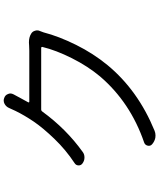

<svg xmlns="http://www.w3.org/2000/svg" viewBox="69 -901 862 1040"><g transform="rotate(-90 500.0 -381.0)"><path d="M773.4 -654.3Q782.2 -655.3 790 -655.3Q818.4 -655.3 836.9 -643.6Q849.6 -636.7 853.5 -622.1Q855.5 -616.2 855.5 -610.4Q855.5 -602.5 851.6 -594.7Q847.7 -585 844.7 -576.2Q823.2 -493.2 776.9 -399.9Q730.5 -306.6 668 -230.5Q531.2 -64.5 311.5 25.4Q299.8 30.3 286.1 30.3Q280.3 30.3 273.4 29.3Q253.9 25.4 238.3 11.7Q227.5 2 231 -12.2Q234.4 -26.4 248 -31.2Q464.8 -105.5 605.5 -269.5Q661.1 -335.9 704.6 -422.4Q748 -508.8 765.6 -582Q766.6 -588.9 759.8 -588.9H427.7Q419.9 -588.9 416 -583Q321.3 -453.1 197.3 -364.3Q184.6 -354.5 168 -354.5Q167 -354.5 166 -354.5Q149.4 -354.5 134.8 -365.2Q124 -373 124 -385.7Q124 -400.4 136.7 -408.2Q208 -455.1 268.1 -517.6Q328.1 -580.1 361.8 -629.9Q395.5 -679.7 418.9 -727.5Q425.8 -741.2 434.6 -761.7Q441.4 -778.3 457 -787.1Q465.8 -792 475.6 -792Q482.4 -792 489.3 -789.1Q504.9 -784.2 510.7 -768.6Q513.7 -761.7 513.7 -755.9Q513.7 -747.1 508.8 -738.3Q505.9 -733.4 499 -720.2Q492.2 -707 489.3 -702.1Q479.5 -683.6 465.8 -659.2Q464.8 -657.2 465.8 -655.3Q466.8 -653.3 469.7 -653.3H745.1Q760.7 -653.3 773.4 -654.3Z"/></g></svg>

Font: Gen Jyuu Gothic Normal
Style: Regular
Weight: 300
Designer: [Source Han Sans]
Ryoko NISHIZUKA  (kana & ideographs); Paul D. Hunt (Latin, Greek & Cyrillic); Wenlong ZHANG  (bopomofo
Version: Version 1.002.20150607